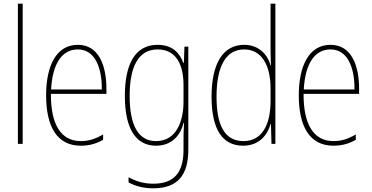

<svg xmlns="http://www.w3.org/2000/svg" viewBox="-20 -780 2017 1041"><path d="M103 0V-760H77V0Z M402 -537C285 -537 230 -423 230 -263C230 -97 287 10 418 10C466 10 504 -2 539 -22V-51C496 -26 461 -15 418 -15C310 -15 255 -106 256 -271H557V-298C557 -424 516 -537 402 -537ZM402 -512C493 -512 533 -417 532 -295H257C265 -440 319 -512 402 -512Z M835 -537C712 -537 657 -432 657 -260C657 -78 719 10 826 10C906 10 957 -40 975 -113H978C975 -72 975 -47 975 -14V32C975 156 924 216 811 216C757 216 716 202 677 181V209C714 229 757 241 811 241C945 241 1001 167 1001 32V-527H980L977 -439H974C955 -491 916 -537 835 -537ZM835 -512C938 -512 975 -424 975 -319V-229C975 -129 940 -15 826 -15C733 -15 683 -95 683 -260C683 -413 727 -512 835 -512Z M1298 10C1387 10 1431 -50 1447 -108H1449L1452 0H1473V-760H1447V-511C1447 -483 1448 -456 1449 -425H1447C1433 -481 1385 -537 1304 -537C1191 -537 1127 -439 1127 -255C1127 -82 1184 10 1298 10ZM1300 -15C1198 -15 1154 -101 1154 -255C1154 -425 1207 -512 1304 -512C1396 -512 1447 -430 1447 -300V-234C1447 -100 1399 -15 1300 -15Z M1772 -537C1655 -537 1600 -423 1600 -263C1600 -97 1657 10 1788 10C1836 10 1874 -2 1909 -22V-51C1866 -26 1831 -15 1788 -15C1680 -15 1625 -106 1626 -271H1927V-298C1927 -424 1886 -537 1772 -537ZM1772 -512C1863 -512 1903 -417 1902 -295H1627C1635 -440 1689 -512 1772 -512Z"/></svg>

Font: Noto Sans Kannada Condensed Thin
Style: Regular
Weight: 100
Width: 3
Designer: Jelle Bosma - Monotype Design Team
Foundry: Monotype Imaging Inc.
Version: Version 2.005